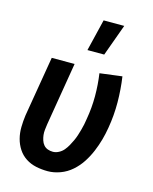

<svg xmlns="http://www.w3.org/2000/svg" viewBox="-115 -833 730 917"><g transform="rotate(15 250.0 -374.5)"><path d="M210 8Q180 8 152 2Q124 -4 101 -19Q78 -34 63 -57Q48 -80 41 -107Q34 -134 34.5 -163.5Q35 -193 39 -222L89 -520H202L150 -207Q148 -193 146.5 -179.5Q145 -166 146.5 -153.5Q148 -141 152 -128.5Q156 -116 164 -106.5Q172 -97 184 -92.5Q196 -88 210 -88Q224 -88 238.5 -95.5Q253 -103 263 -115Q273 -127 280.5 -140.5Q288 -154 294.5 -168Q301 -182 305.5 -196Q310 -210 314 -224.5Q318 -239 321 -253Q324 -267 326 -282Q336 -339 336 -396Q336 -453 328 -508L438 -522Q447 -460 447.5 -396Q448 -332 437 -268Q432 -237 423.5 -206.5Q415 -176 402.5 -146Q390 -116 372 -88Q354 -60 328.5 -37.5Q303 -15 271.5 -3.5Q240 8 210 8ZM244 -600 282 -757H384L327 -600Z"/></g></svg>

Font: Iosevka
Style: Bold Italic
Weight: 700
Italic angle: -9°
Monospace: yes
Designer: Belleve Invis
Foundry: Belleve Invis
Version: Version 32.5.0; ttfautohint (v1.8.4)